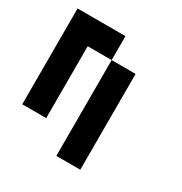

<svg xmlns="http://www.w3.org/2000/svg" viewBox="-117 -452 597 631"><g transform="rotate(30 182.0 -136.5)"><path d="M0 -90.9H90.9V0H0ZM0 -181.8H90.9V-90.9H0ZM0 -272.7H90.9V-181.8H0ZM0 -363.6H90.9V-272.7H0ZM90.9 -363.6H181.8V-272.7H90.9ZM181.8 -272.7H272.7V-181.8H181.8ZM181.8 -181.8H272.7V-90.9H181.8ZM181.8 -90.9H272.7V0H181.8ZM181.8 0H272.7V90.9H181.8Z"/></g></svg>

Font: Micro 5
Style: Regular
Weight: 400
Designer: Sarah Cadigan-Fried
Version: Version 1.000; ttfautohint (v1.8.4.7-5d5b)